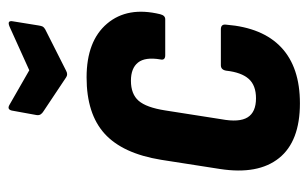

<svg xmlns="http://www.w3.org/2000/svg" viewBox="-159 -570 737 459"><g transform="rotate(-90 209.5 -340.5)"><path d="M192 8Q101 8 61 -42Q21 -92 35 -183L57 -324Q72 -416 119.5 -459Q167 -502 254 -502Q341 -502 382.5 -453Q424 -404 405 -326Q402 -314 393 -314H307Q294 -314 297 -326Q303 -362 289.5 -379Q276 -396 246 -396Q214 -396 198 -377.5Q182 -359 175 -314L154 -180Q146 -137 158.5 -117Q171 -97 204 -97Q235 -97 250.5 -114.5Q266 -132 270 -168Q272 -181 283 -181H369Q382 -181 380 -168Q373 -81 325.5 -36.5Q278 8 192 8ZM375 -686Q391 -693 388 -678L378 -616Q377 -610 375.5 -607Q374 -604 369 -601L270 -551Q261 -546 254 -551L173 -605Q168 -608 165.5 -612Q163 -616 164 -622L174 -677Q176 -694 189 -686L271 -639Z"/></g></svg>

Font: Sofia Sans Condensed ExtraBold
Style: Italic
Weight: 800
Italic angle: -9°
Version: Version 4.100